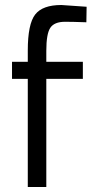

<svg xmlns="http://www.w3.org/2000/svg" viewBox="-20 -747 374 767"><path d="M165 -432V0H91V-432H28V-500H91V-545Q91 -651 120.5 -689Q150 -727 225 -727L326 -720L325 -658Q269 -660 240 -660Q197 -660 181 -636Q165 -612 165 -544V-500H311V-432Z"/></svg>

Font: TypoPRO Titillium Text
Style: 400 wt
Weight: 400
Designer: Accademia di Belle Arti di Urbino and others
Foundry: Accademia di Belle Arti di Urbino and others.
Version: Version 25.000